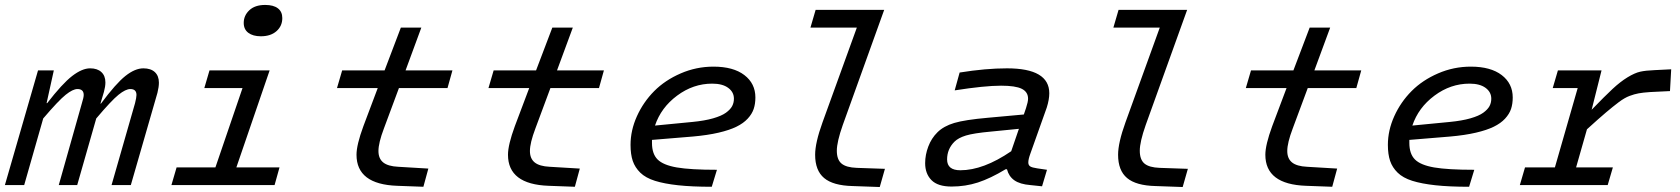

<svg xmlns="http://www.w3.org/2000/svg" viewBox="-34 -750 6806 778"><path d="M184.1 -464.8 154.8 -332H157.2Q218.3 -411.1 258.5 -442.1Q298.8 -473.1 331.1 -473.1Q360.4 -473.1 376.7 -458Q393.1 -442.9 393.1 -416Q393.1 -399.4 387.2 -377.9L373 -330.1H375Q435.5 -411.6 474.4 -442.4Q513.2 -473.1 546.9 -473.1Q577.1 -473.1 593.5 -457.8Q609.9 -442.4 609.9 -415Q609.9 -397.9 604 -374L496.1 0H418L513.2 -332Q519 -355 519 -365.2Q519 -389.2 494.1 -389.2Q475.1 -389.2 446.3 -366Q417.5 -342.8 356 -270L278.8 0H204.1L297.9 -332Q305.2 -355 305.2 -365.2Q305.2 -389.2 279.8 -389.2Q261.2 -389.2 232.2 -366Q203.1 -342.8 141.1 -270L64 0H-14.2L120.1 -464.8Z M1022.9 -603Q991.2 -603 972.4 -616.9Q953.6 -630.9 953.6 -657.2Q953.6 -687 976.3 -708.5Q999 -730 1040.5 -730Q1074.2 -730 1092 -716.3Q1109.9 -702.6 1109.9 -676.8Q1109.9 -644.5 1086.4 -623.8Q1063 -603 1022.9 -603ZM681.6 -71.8H838.9L948.7 -393.1H793.9L814.9 -464.8H1058.6L923.8 -71.8H1098.6L1078.6 0H660.6Z M1521.5 -229Q1499.5 -170.9 1499.5 -138.2Q1499.5 -107.4 1518.8 -91.8Q1538.1 -76.2 1579.6 -74.2L1701.7 -66.9L1681.6 6.8L1575.7 2.9Q1410.6 -2.9 1410.6 -123Q1410.6 -163.1 1438.5 -238.8L1496.6 -393.1H1331.5L1352.5 -464.8H1524.4L1590.3 -638.2H1673.3L1609.4 -464.8H1799.3L1779.3 -393.1H1582.5Z M2135.3 -229Q2113.3 -170.9 2113.3 -138.2Q2113.3 -107.4 2132.6 -91.8Q2151.9 -76.2 2193.4 -74.2L2315.4 -66.9L2295.4 6.8L2189.5 2.9Q2024.4 -2.9 2024.4 -123Q2024.4 -163.1 2052.2 -238.8L2110.4 -393.1H1945.3L1966.3 -464.8H2138.2L2204.1 -638.2H2287.1L2223.1 -464.8H2413.1L2393.1 -393.1H2196.3Z M2871.1 -62 2850.1 6.8Q2770 6.8 2713.9 0.7Q2657.7 -5.4 2619.9 -17.3Q2582 -29.3 2560.5 -50.3Q2539.1 -71.3 2530 -97.9Q2521 -124.5 2521 -163.1Q2521 -221.7 2546.9 -279.1Q2572.8 -336.4 2616.9 -380.9Q2661.1 -425.3 2724.4 -452.6Q2787.6 -480 2856.9 -480Q2937.5 -480 2982.2 -445.8Q3026.9 -411.6 3026.9 -355Q3026.9 -329.1 3020 -308.6Q3013.2 -288.1 2995.8 -269.3Q2978.5 -250.5 2950.2 -236.6Q2921.9 -222.7 2877.7 -212.4Q2833.5 -202.1 2773.9 -196.8L2607.9 -183.1V-170.9Q2607.9 -126.5 2630.6 -103.8Q2653.3 -81.1 2708.5 -71.5Q2763.7 -62 2871.1 -62ZM2852.1 -411.1Q2774.9 -411.1 2709.7 -362.5Q2644.5 -314 2620.1 -241.2L2772 -255.9Q2821.3 -260.7 2855.5 -270.5Q2889.6 -280.3 2907.5 -293.2Q2925.3 -306.2 2932.6 -319.8Q2939.9 -333.5 2939.9 -350.1Q2939.9 -377 2916.7 -394Q2893.6 -411.1 2852.1 -411.1Z M3298.8 -253.9 3438 -638.2H3250L3271 -710H3548.8L3380.9 -243.2Q3356.9 -175.3 3356.9 -139.2Q3356.9 -103 3376 -87.2Q3395 -71.3 3438 -69.8L3551.8 -65.9L3530.8 7.8L3420.9 3.9Q3341.8 2 3305.4 -28.6Q3269 -59.1 3269 -123Q3269 -171.4 3298.8 -253.9Z M4140.6 -126Q4132.8 -104.5 4132.8 -91.8Q4132.8 -80.6 4140.6 -75.7Q4148.4 -70.8 4168.5 -67.9L4208.5 -62L4188.5 4.9L4141.6 0Q4099.1 -3.4 4076.4 -19.3Q4053.7 -35.2 4046.4 -64H4040.5Q3979 -26.9 3928.5 -10.5Q3877.9 5.9 3821.8 5.9Q3766.1 5.9 3740.5 -20Q3714.8 -45.9 3714.8 -88.9Q3714.8 -122.6 3727.5 -156.2Q3740.2 -189.9 3764.6 -213.9Q3789.6 -238.8 3832.5 -251.7Q3875.5 -264.6 3969.7 -272.9L4114.7 -286.1L4123.5 -312Q4131.8 -337.4 4131.8 -350.1Q4131.8 -377.4 4106.4 -390.1Q4081.1 -402.8 4022.5 -402.8Q3955.6 -402.8 3834.5 -383.8L3854.5 -456.1Q3960 -473.1 4046.4 -473.1Q4217.8 -473.1 4217.8 -372.1Q4217.8 -346.7 4207.5 -314ZM3857.4 -60.1Q3950.7 -60.1 4063.5 -137.2L4094.7 -228L3981.4 -216.8Q3911.1 -210.4 3880.1 -200.9Q3849.1 -191.4 3833.5 -175.8Q3803.7 -146 3803.7 -104Q3803.7 -60.1 3857.4 -60.1Z M4526.4 -253.9 4665.5 -638.2H4477.5L4498.5 -710H4776.4L4608.4 -243.2Q4584.5 -175.3 4584.5 -139.2Q4584.5 -103 4603.5 -87.2Q4622.6 -71.3 4665.5 -69.8L4779.3 -65.9L4758.3 7.8L4648.4 3.9Q4569.3 2 4533 -28.6Q4496.6 -59.1 4496.6 -123Q4496.6 -171.4 4526.4 -253.9Z M5204.1 -229Q5182.1 -170.9 5182.1 -138.2Q5182.1 -107.4 5201.4 -91.8Q5220.7 -76.2 5262.2 -74.2L5384.3 -66.9L5364.3 6.8L5258.3 2.9Q5093.3 -2.9 5093.3 -123Q5093.3 -163.1 5121.1 -238.8L5179.2 -393.1H5014.2L5035.2 -464.8H5207L5272.9 -638.2H5356L5292 -464.8H5481.9L5461.9 -393.1H5265.1Z M5939.9 -62 5918.9 6.8Q5838.9 6.8 5782.7 0.7Q5726.6 -5.4 5688.7 -17.3Q5650.9 -29.3 5629.4 -50.3Q5607.9 -71.3 5598.9 -97.9Q5589.8 -124.5 5589.8 -163.1Q5589.8 -221.7 5615.7 -279.1Q5641.6 -336.4 5685.8 -380.9Q5730 -425.3 5793.2 -452.6Q5856.4 -480 5925.8 -480Q6006.3 -480 6051 -445.8Q6095.7 -411.6 6095.7 -355Q6095.7 -329.1 6088.9 -308.6Q6082 -288.1 6064.7 -269.3Q6047.4 -250.5 6019 -236.6Q5990.7 -222.7 5946.5 -212.4Q5902.3 -202.1 5842.8 -196.8L5676.8 -183.1V-170.9Q5676.8 -126.5 5699.5 -103.8Q5722.2 -81.1 5777.3 -71.5Q5832.5 -62 5939.9 -62ZM5920.9 -411.1Q5843.8 -411.1 5778.6 -362.5Q5713.4 -314 5689 -241.2L5840.8 -255.9Q5890.1 -260.7 5924.3 -270.5Q5958.5 -280.3 5976.3 -293.2Q5994.1 -306.2 6001.5 -319.8Q6008.8 -333.5 6008.8 -350.1Q6008.8 -377 5985.6 -394Q5962.4 -411.1 5920.9 -411.1Z M6145.5 -71.8H6266.6L6358.9 -393.1H6257.8L6278.8 -464.8H6455.6L6415.5 -305.2Q6468.8 -360.4 6500.2 -389.6Q6531.7 -418.9 6561 -436.8Q6590.3 -454.6 6612.3 -459.5Q6634.3 -464.4 6669.9 -465.8L6737.8 -469.2L6732.9 -380.9L6652.8 -377Q6623 -375 6606 -371.8Q6588.9 -368.7 6569.1 -361.3Q6549.3 -354 6525.6 -336.2Q6502 -318.4 6473.6 -294.4Q6445.3 -270.5 6396.5 -226.1L6352.5 -71.8H6501.5L6480.5 0H6124.5Z"/></svg>

Font: IntelOne Mono
Style: Italic
Weight: 400
Italic angle: -16°
Designer: Fred Shallcrass
Foundry: Frere-Jones Type LLC
Version: Version 1.200;hotconv 1.1.0;makeotfexe 2.6.0;FJTRelease1.2